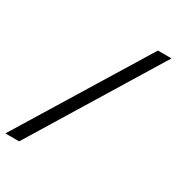

<svg xmlns="http://www.w3.org/2000/svg" viewBox="-229 -847 912 991"><g transform="rotate(30 227.5 -352.0)"><path d="M421 -734H502L35 30H-47Z"/></g></svg>

Font: CBA Beacon Sans
Style: Italic
Weight: 400
Italic angle: -13°
Designer: Wei Huang
Foundry: Wei Huang
Version: Version 1.002